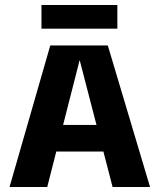

<svg xmlns="http://www.w3.org/2000/svg" viewBox="-20 -744 631 764"><path d="M18 0 180 -563H409L577 0H428L297 -505L168 0ZM153 -141 148 -247H443L439 -141ZM145 -630V-724H447V-630Z"/></svg>

Font: Darker Grotesque Black
Style: Regular
Weight: 900
Designer: Gabriel Lam
Foundry: TypeRant
Version: Version 1.000;gftools[0.9.28]